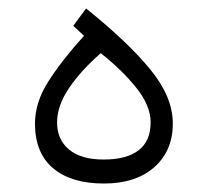

<svg xmlns="http://www.w3.org/2000/svg" viewBox="-20 -435 490 453"><path d="M183.1 -415Q282.7 -335 335.2 -270.5Q387.7 -206.1 387.7 -143.6Q387.7 -79.1 344 -40.5Q300.3 -2 225.1 -2Q147.9 -2 105.2 -38.1Q62.5 -74.2 62.5 -143.6Q62.5 -192.9 93.5 -241.9Q124.5 -291 178.2 -350.6L152.8 -374ZM217.8 -309.6Q170.4 -268.1 142.6 -226.8Q114.7 -185.5 114.7 -146Q114.7 -105.5 143.1 -82Q171.4 -58.6 224.6 -58.6Q278.3 -58.6 306.9 -80.3Q335.4 -102.1 335.4 -146.5Q335.4 -184.6 303.2 -225.8Q271 -267.1 217.8 -309.6Z"/></svg>

Font: Vazir Thin FD-WOL-UI
Style: Thin-FD-WOL-UI
Weight: 100
Designer: Saber Rastikerdar
Foundry: Saber Rastikerdar
Version: Version 30.1.0